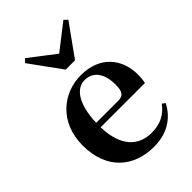

<svg xmlns="http://www.w3.org/2000/svg" viewBox="-246 -943 1064 1064"><g transform="rotate(-45 286.0 -410.5)"><path d="M316 16C415 16 490 -29 532 -110L514 -123C479 -76 432 -48 361 -48C261 -48 186 -113 182 -270H529C533 -288 535 -306 535 -331C535 -455 456 -552 309 -552C167 -552 40 -449 40 -269C40 -84 154 16 316 16ZM182 -305C187 -452 240 -518 304 -518C368 -518 408 -468 408 -380C408 -326 396 -305 353 -305ZM157 -837 137 -818 271 -633H344L477 -818L457 -837L308 -721Z"/></g></svg>

Font: Source Han Serif CN
Style: Bold
Weight: 700
Designer: Ryoko NISHIZUKA 西塚涼子 (kana & ideographs); Frank Grießhammer (Latin, Greek & Cyrillic); Wenlong ZHANG 张文龙 (bopomofo); San
Foundry: Adobe
Version: Version 2.003;hotconv 1.1.1;makeotfexe 2.6.0